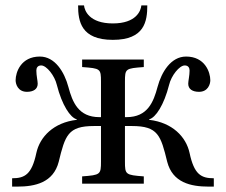

<svg xmlns="http://www.w3.org/2000/svg" viewBox="-20 -682 839 713"><path d="M270 -662C270 -603 281 -534 399 -534C517 -534 527 -603 527 -662H505C503 -642 486 -595 399 -595C312 -595 294 -642 292 -662ZM25 11H44C111 11 178 -4 198 -81C222 -179 232 -214 329 -214H355V-82C355 -34 353 -32 285 -27V0H514V-27C446 -32 444 -34 444 -82V-214H470C567 -214 577 -179 601 -81C621 -4 688 11 755 11H774V-20C727 -20 701 -34 684 -114C671 -174 620 -227 534 -237V-239C558 -245 589 -292 608 -367C616 -401 646 -439 666 -439C680 -439 684 -429 684 -420C684 -401 679 -382 679 -371C679 -351 695 -341 719 -341C752 -341 761 -369 761 -384C761 -414 741 -472 671 -472C615 -472 580 -415 565 -359C550 -303 528 -247 450 -247H444V-379C444 -427 446 -428 514 -433V-461H285V-433C353 -428 355 -427 355 -379V-247H349C271 -247 249 -303 234 -359C219 -415 184 -472 128 -472C58 -472 38 -414 38 -384C38 -369 47 -341 80 -341C104 -341 120 -351 120 -371C120 -382 115 -401 115 -420C115 -429 119 -439 133 -439C153 -439 183 -401 191 -367C210 -292 241 -245 265 -239V-237C179 -227 128 -174 115 -114C98 -34 72 -20 25 -20Z"/></svg>

Font: erewhon
Style: Regular
Weight: 400
Version: Version 1.0.0